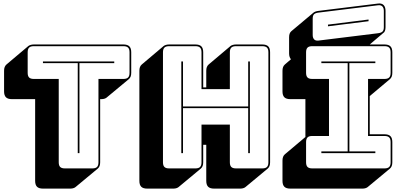

<svg xmlns="http://www.w3.org/2000/svg" viewBox="-20 -992 2360 1131"><path d="M395 119H233Q209 119 198 108Q187 97 187 73V-408H50Q26 -408 15 -419Q4 -430 4 -454V-575Q4 -588 7.5 -597Q11 -606 18 -612L147 -721Q152 -725 160.5 -727.5Q169 -730 179 -730H707Q731 -730 742 -719Q753 -708 753 -684V-563Q753 -550 749.5 -541Q746 -532 739 -526L609 -418Q605 -414 596.5 -411Q588 -408 578 -408H570V-36Q570 -23 566.5 -14Q563 -5 556 1L426 109Q422 113 413.5 116Q405 119 395 119ZM524 0Q543 0 551.5 -8.5Q560 -17 560 -36V-527H707Q726 -527 734.5 -535.5Q743 -544 743 -563V-684Q743 -703 734.5 -711.5Q726 -720 707 -720H179Q160 -720 151.5 -711.5Q143 -703 143 -684V-563Q143 -544 151.5 -535.5Q160 -527 179 -527H326V-36Q326 -17 334.5 -8.5Q343 0 362 0ZM438 -90V-620H233V-630H653V-620H448V-90Z M1048 -90V-630H1058V-365H1442V-630H1452V-90H1442V-355H1058V-90ZM1131 0Q1150 0 1158.5 -8.5Q1167 -17 1167 -36V-258H1334V-36Q1334 -17 1342.5 -8.5Q1351 0 1370 0H1525Q1544 0 1552.5 -8.5Q1561 -17 1561 -36V-684Q1561 -703 1552.5 -711.5Q1544 -720 1525 -720H1370Q1351 -720 1342.5 -711.5Q1334 -703 1334 -684V-467H1167V-684Q1167 -703 1158.5 -711.5Q1150 -720 1131 -720H976Q957 -720 948.5 -711.5Q940 -703 940 -684V-36Q940 -17 948.5 -8.5Q957 0 976 0ZM1163 1 1033 109Q1029 113 1020.5 116Q1012 119 1002 119H847Q823 119 812 108Q801 97 801 73V-575Q801 -588 804.5 -597Q808 -606 815 -612L944 -721Q949 -725 957.5 -727.5Q966 -730 976 -730H1131Q1155 -730 1166 -719Q1177 -708 1177 -684V-477H1195V-575Q1195 -588 1198.5 -597Q1202 -606 1209 -612L1338 -721Q1343 -725 1351.5 -727.5Q1360 -730 1370 -730H1525Q1549 -730 1560 -719Q1571 -708 1571 -684V-36Q1571 -23 1567.5 -14Q1564 -5 1557 1L1427 109Q1423 113 1414.5 116Q1406 119 1396 119H1241Q1217 119 1206 108Q1195 97 1195 73V-139H1177V-36Q1177 -23 1173.5 -14Q1170 -5 1163 1Z M2116 119H1690Q1666 119 1655 108Q1644 97 1644 73V-46Q1644 -59 1647.5 -68Q1651 -77 1658 -83L1779 -185V-408H1690Q1666 -408 1655 -419Q1644 -430 1644 -454V-575Q1644 -588 1647.5 -597Q1651 -606 1658 -612L1694 -643Q1689 -648 1686 -657Q1683 -666 1683 -677V-773Q1683 -786 1686.5 -794.5Q1690 -803 1696 -808L1826 -917Q1830 -921 1838.5 -924Q1847 -927 1857 -928L2206 -971Q2228 -974 2239.5 -962.5Q2251 -951 2251 -928V-832Q2251 -819 2247.5 -810Q2244 -801 2237 -797L2158 -730H2245Q2269 -730 2280 -719Q2291 -708 2291 -684V-563Q2291 -550 2287.5 -541Q2284 -532 2277 -526L2158 -426V-201H2245Q2269 -201 2280 -190Q2291 -179 2291 -155V-36Q2291 -23 2287.5 -14Q2284 -5 2277 1L2147 109Q2143 113 2134.5 116Q2126 119 2116 119ZM2205 -796Q2224 -798 2232.5 -805.5Q2241 -813 2241 -832V-928Q2241 -945 2232.5 -954Q2224 -963 2207 -961L1858 -918Q1839 -916 1830.5 -908.5Q1822 -901 1822 -882V-786Q1822 -769 1830.5 -760Q1839 -751 1856 -753ZM1912 -847 2151 -877V-867L1912 -837ZM1819 0H2245Q2264 0 2272.5 -8.5Q2281 -17 2281 -36V-155Q2281 -174 2272.5 -182.5Q2264 -191 2245 -191H2148V-527H2245Q2264 -527 2272.5 -535.5Q2281 -544 2281 -563V-684Q2281 -703 2272.5 -711.5Q2264 -720 2245 -720H1819Q1800 -720 1791.5 -711.5Q1783 -703 1783 -684V-563Q1783 -544 1791.5 -535.5Q1800 -527 1819 -527H1918V-191H1819Q1800 -191 1791.5 -182.5Q1783 -174 1783 -155V-36Q1783 -17 1791.5 -8.5Q1800 0 1819 0ZM2191 -90H1873V-100H2028V-620H1873V-630H2191V-620H2038V-100H2191Z"/></svg>

Font: Bungee Shade
Style: Regular
Weight: 400
Designer: David Jonathan Ross
Foundry: David Jonathan Ross
Version: Version 1.000;PS 1.0;hotconv 1.0.72;makeotf.lib2.5.5900